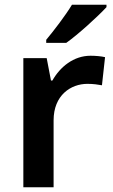

<svg xmlns="http://www.w3.org/2000/svg" viewBox="-20 -786 474 806"><path d="M427 -756V-766H282C255 -721 205 -656 174 -619V-606H258C308 -641 393 -719 427 -756ZM360 -552C289 -552 232 -505 200 -448H194L176 -542H78V0H205V-281C205 -386 277 -434 347 -434C371 -434 392 -431 408 -428L421 -546C405 -550 380 -552 360 -552Z"/></svg>

Font: Noto Sans Khmer UI SemiBold
Style: Regular
Weight: 600
Designer: Danh Hong and the Monotype Design Team
Foundry: Monotype Imaging Inc.
Version: Version 2.002